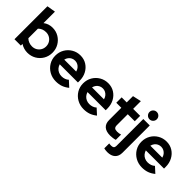

<svg xmlns="http://www.w3.org/2000/svg" viewBox="81 -1705 2884 2884"><g transform="rotate(45 1523.0 -262.5)"><path d="M53.7 0V-700L190.6 -722.7V-479.5Q253.2 -528.3 336.6 -528.3Q411.2 -528.3 471.1 -492.4Q530.9 -456.5 566.2 -395.9Q601.5 -335.4 601.5 -260.3Q601.5 -185.2 565.9 -124.5Q530.2 -63.9 469.3 -28.3Q408.3 7.3 332.8 7.3Q293.8 7.3 256.9 -3.8Q220.1 -14.8 188.9 -35.7V0ZM314.6 -109.2Q358.3 -109.2 392.4 -129Q426.6 -148.8 446.8 -183Q467 -217.2 467 -260Q467 -302.9 446.8 -337.2Q426.6 -371.5 392.1 -391.3Q357.6 -411.1 314.6 -411.1Q276.9 -411.1 245.3 -398.3Q213.8 -385.5 190.6 -361.1V-158.2Q213.1 -135.5 245.5 -122.4Q277.9 -109.2 314.6 -109.2Z M940.4 9.7Q862 9.7 798.5 -26.2Q735 -62.1 698 -123.3Q661 -184.4 661 -260.3Q661 -335.9 696.5 -396.9Q732 -457.9 793 -493.8Q854 -529.7 928.7 -529.7Q1003.6 -529.7 1061.7 -493.1Q1119.9 -456.5 1153.5 -393.3Q1187.2 -330.2 1187.2 -249.6V-214.4H800.5Q810.1 -182.6 830.6 -157.9Q851.1 -133.2 881.3 -119.3Q911.6 -105.4 947 -105.4Q981.7 -105.4 1011.6 -116.3Q1041.4 -127.2 1062.1 -147.1L1151.8 -65.2Q1104 -26.3 1053.5 -8.3Q1003 9.7 940.4 9.7ZM798.9 -312H1052.4Q1045 -343.4 1026.5 -366.8Q1008 -390.1 982.3 -403.5Q956.6 -416.8 926 -416.8Q894.5 -416.8 868.5 -404Q842.5 -391.1 824.6 -367.8Q806.6 -344.4 798.9 -312Z M1530.4 9.7Q1452 9.7 1388.5 -26.2Q1325 -62.1 1288 -123.3Q1251 -184.4 1251 -260.3Q1251 -335.9 1286.5 -396.9Q1322 -457.9 1383 -493.8Q1444 -529.7 1518.7 -529.7Q1593.6 -529.7 1651.7 -493.1Q1709.9 -456.5 1743.5 -393.3Q1777.2 -330.2 1777.2 -249.6V-214.4H1390.5Q1400.1 -182.6 1420.6 -157.9Q1441.1 -133.2 1471.3 -119.3Q1501.6 -105.4 1537 -105.4Q1571.7 -105.4 1601.6 -116.3Q1631.4 -127.2 1652.1 -147.1L1741.8 -65.2Q1694 -26.3 1643.5 -8.3Q1593 9.7 1530.4 9.7ZM1388.9 -312H1642.4Q1635 -343.4 1616.5 -366.8Q1598 -390.1 1572.3 -403.5Q1546.6 -416.8 1516 -416.8Q1484.5 -416.8 1458.5 -404Q1432.5 -391.1 1414.6 -367.8Q1396.6 -344.4 1388.9 -312Z M2092.8 7.9Q2006.3 7.9 1961.7 -31.4Q1917 -70.6 1917 -146.8V-406.5H1809.7V-521H1917V-654.5L2053.7 -684.9V-521H2202.5V-406.5H2053.7V-175.1Q2053.7 -138.6 2069.9 -123.3Q2086.1 -107.9 2125.7 -107.9Q2145.9 -107.9 2162.4 -110.6Q2178.9 -113.2 2198.7 -119.5V-7.3Q2177.5 -0.3 2146.5 3.8Q2115.5 7.9 2092.8 7.9Z M2338.2 -583.4Q2306 -583.4 2283.1 -606.3Q2260.3 -629.1 2260.3 -661.3Q2260.3 -693.8 2283.1 -716.5Q2306 -739.2 2338.2 -739.2Q2370.6 -739.2 2393.3 -716.5Q2416.1 -693.8 2416.1 -661.3Q2416.1 -629.1 2393.3 -606.3Q2370.6 -583.4 2338.2 -583.4ZM2237.6 214Q2218.6 214 2198.7 211.3Q2178.8 208.6 2166.6 205.1V100.2Q2185.4 104.2 2210.7 104.2Q2241.4 104.2 2255.6 91.4Q2269.7 78.7 2269.7 50.5V-521H2406.6V58.7Q2406.6 132.5 2362.8 173.3Q2318.9 214 2237.6 214Z M2769.4 9.7Q2691 9.7 2627.5 -26.2Q2564 -62.1 2527 -123.3Q2490 -184.4 2490 -260.3Q2490 -335.9 2525.5 -396.9Q2561 -457.9 2622 -493.8Q2683 -529.7 2757.7 -529.7Q2832.6 -529.7 2890.7 -493.1Q2948.9 -456.5 2982.5 -393.3Q3016.2 -330.2 3016.2 -249.6V-214.4H2629.5Q2639.1 -182.6 2659.6 -157.9Q2680.1 -133.2 2710.3 -119.3Q2740.6 -105.4 2776 -105.4Q2810.7 -105.4 2840.6 -116.3Q2870.4 -127.2 2891.1 -147.1L2980.8 -65.2Q2933 -26.3 2882.5 -8.3Q2832 9.7 2769.4 9.7ZM2627.9 -312H2881.4Q2874 -343.4 2855.5 -366.8Q2837 -390.1 2811.3 -403.5Q2785.6 -416.8 2755 -416.8Q2723.5 -416.8 2697.5 -404Q2671.5 -391.1 2653.6 -367.8Q2635.6 -344.4 2627.9 -312Z"/></g></svg>

Font: Red Hat Display
Style: Regular
Weight: 300
Designer: Pentagram, MCKL
Foundry: Pentagram, MCKL
Version: Version 1.023